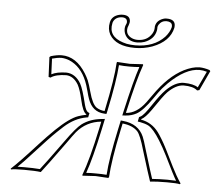

<svg xmlns="http://www.w3.org/2000/svg" viewBox="-47 -662 824 718"><g transform="rotate(5 365.0 -303.5)"><path d="M216.8 -112.8Q147.9 -17.6 131.3 2.9Q110.8 0 68.8 0Q32.7 0 19.5 2.9L18.1 0Q47.9 -26.9 112.8 -98.6Q142.6 -131.3 170.4 -158.2Q220.2 -206.1 252.4 -217.3Q266.1 -222.2 281.7 -225.1L282.2 -227.1Q268.6 -234.4 258.8 -278.3Q250 -316.9 240.2 -335Q222.2 -365.2 194.8 -366.2Q156.2 -365.7 136.7 -352.1L129.4 -354L126 -428.2L130.9 -432.1Q154.8 -439 171.4 -439Q226.1 -439 263.2 -378.9Q271 -366.2 276.4 -354Q282.2 -339.8 289.6 -312.5Q301.8 -266.6 318.8 -254.9Q331.5 -246.6 349.1 -245.1L350.1 -250Q375.5 -369.6 378.4 -429.2L379.9 -432.1Q381.8 -432.1 428.2 -429.2L476.6 -432.1L478 -429.2Q458 -374.5 430.2 -250L429.2 -245.1Q469.2 -247.6 502 -291.5Q506.8 -297.9 517.1 -312.5Q536.6 -340.3 548.3 -354Q601.1 -417 660.6 -434.6Q676.3 -439 689.5 -439Q707 -438.5 726.6 -432.1L730 -428.2L695.3 -354L687 -352.1Q671.9 -366.2 634.8 -366.2Q606.4 -365.2 576.2 -335Q562 -320.3 524.9 -265.1Q503.4 -234.4 488.3 -227.1L487.8 -225.1Q529.3 -217.3 554.2 -183.6Q561.5 -173.8 570.8 -158.2Q585 -135.7 621.1 -60.5Q637.7 -26.9 655.8 0L653.3 2.9Q641.1 0 605 0Q563.5 0 541.5 2.9Q533.2 -20.5 504.9 -112.8Q489.7 -166 477.5 -180.2Q458.5 -200.7 420.4 -204.6L415 -179.2Q390.6 -63 387.2 0L384.3 2.9Q382.3 2.9 336.9 0L287.6 2.9L287.1 0Q310.1 -61 335 -179.2L340.3 -204.6Q284.7 -199.2 249 -156.7Q240.2 -146 216.8 -112.8ZM582 -578.1Q570.8 -525.9 506.3 -501.5Q474.6 -490.2 441.4 -490.2Q370.1 -490.2 345.7 -531.2Q334.5 -551.8 339.8 -577.1Q344.7 -601.6 372.6 -608.4Q379.4 -609.9 385.7 -609.9Q413.1 -609.9 414.1 -587.9Q414.1 -583.5 413.1 -580.1Q411.6 -574.7 410.6 -571.8Q408.7 -567.9 407.7 -564Q401.9 -537.1 427.2 -525.4Q437.5 -521 448.7 -521Q484.9 -521 502.4 -549.8Q506.3 -556.6 507.8 -563Q508.8 -569.8 508.8 -571.8Q508.3 -574.7 509.3 -579.1Q513.7 -599.6 537.6 -607.9Q544.4 -610.4 550.8 -609.9Q583 -609.9 582.5 -585Q582.5 -581.1 582 -578.1ZM209 -118.7Q247.6 -172.9 267.6 -188Q297.4 -210 339.4 -214.4L353 -215.8L344.7 -176.8Q320.8 -64.5 300.8 -8.8Q317.9 -10.3 336.9 -9.8Q360.8 -9.8 377.4 -8.3Q381.3 -69.8 405.3 -181.2L412.6 -215.3L421.4 -214.4Q479.5 -208.5 499.5 -162.1Q504.9 -149.9 514.6 -115.7Q543 -22.5 548.3 -7.8Q573.7 -9.8 605 -9.8Q622.6 -9.8 638.2 -8.8Q627.9 -24.9 591.8 -99.1Q577.1 -128.4 562 -152.8Q536.1 -194.8 516.6 -205.6Q503.9 -211.9 485.8 -215.3L476.1 -216.8L479.5 -233.9L484.4 -236.3Q496.6 -241.7 524.9 -284.7Q549.8 -322.3 568.8 -341.8Q602.5 -375.5 634.8 -376Q672.4 -375.5 688.5 -363.8L717.3 -424.8Q702.6 -429.2 689.5 -429.2Q637.2 -429.2 575.2 -368.7Q564.5 -357.9 555.7 -347.7Q544.9 -335 526.9 -308.6Q493.2 -259.8 469.2 -246.6Q450.7 -236.8 429.7 -235.4L416.5 -234.4L420.4 -252Q447.3 -371.1 464.4 -420.4Q448.2 -418.9 428.2 -418.9Q404.3 -418.9 387.7 -420.9Q383.8 -361.3 359.9 -248L356.9 -234.9L348.6 -235.4Q303.7 -237.8 287.1 -285.2Q283.7 -294.4 278.8 -313.5Q272 -338.9 267.1 -350.1Q245.1 -404.3 200.7 -422.9Q185.5 -428.7 171.4 -429.2Q154.8 -428.7 136.2 -423.3L138.7 -364.7Q159.2 -375.5 194.8 -376Q228.5 -374.5 249 -339.8Q260.3 -319.3 273.9 -262.2Q279.8 -240.2 287.1 -235.8L293.5 -232.4L290 -216.3L283.7 -215.3Q240.2 -208 201.2 -172.9Q191.4 -164.1 177.7 -150.9Q154.8 -129.4 86.4 -54.2Q64.5 -29.8 43 -9.3Q57.1 -9.8 68.8 -9.8Q102.1 -9.8 127 -7.8Q144 -28.8 209 -118.7ZM572.3 -580.1Q573.7 -595.7 559.1 -599.1Q554.7 -599.6 550.8 -600.1Q532.2 -600.1 521.5 -583.5Q519.5 -579.6 519 -577.1Q518.6 -575.2 518.6 -574.2V-573.2Q519 -567.9 517.6 -561Q510.7 -528.8 475.1 -515.6Q461.9 -511.2 448.7 -511.2Q411.6 -511.2 399.9 -541Q395.5 -553.7 397.9 -565.9Q399.4 -572.3 401.9 -576.7Q402.8 -578.6 403.3 -581.5V-582Q404.3 -599.1 385.7 -600.1Q359.4 -600.1 350.6 -579.1Q349.6 -576.7 349.6 -574.7Q338.9 -524.9 395 -506.8Q402.3 -504.4 409.2 -502.9Q424.8 -500 441.4 -500Q511.7 -500 551.3 -542Q567.4 -560.1 572.3 -580.1Z"/></g></svg>

Font: Linux Biolinum Outline O
Style: Italic
Weight: 400
Italic angle: -12°
Designer: Philipp H. Poll
Foundry: Philipp H. Poll
Version: Version 0.6.2